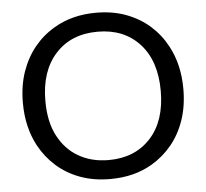

<svg xmlns="http://www.w3.org/2000/svg" viewBox="-52 -779 904 842"><g transform="rotate(-5 400.0 -358.0)"><path d="M400.5 7.5Q327 7.5 267.8 -14.5Q208.5 -36.5 164.2 -76Q120 -115.5 91.5 -168Q47 -251 47 -358.5Q47 -433.5 68.2 -494.8Q89.5 -556 127.2 -602Q165 -648 216 -677.5Q295.5 -724.5 400.5 -724.5Q474 -724.5 533.2 -702.2Q592.5 -680 636.8 -640.5Q681 -601 709 -548.5Q753.5 -466 753.5 -358.5Q753.5 -283 732.5 -221.8Q711.5 -160.5 673.8 -114.8Q636 -69 585 -39Q506 7.5 400.5 7.5ZM400.5 -76Q516 -76 585 -151Q654 -226 654 -358.5Q654 -490.5 585 -566Q516 -641 400.5 -641Q283.5 -641 214.8 -565.2Q146 -489.5 146 -358.5Q146 -266 178.8 -204Q211.5 -142 266.5 -110Q324 -76 400.5 -76Z"/></g></svg>

Font: Verano Sans
Style: Regular
Weight: 400
Designer: Lukasz Dziedzic with Adam Twardoch and Botio Nikoltchev
Foundry: tyPoland Lukasz Dziedzic
Version: Version 3.001;December 28, 2019;FontCreator 12.0.0.2547 64-b